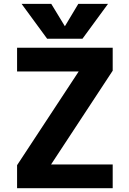

<svg xmlns="http://www.w3.org/2000/svg" viewBox="-20 -982 673 1004"><path d="M69.3 -732.4H569.3V-612.3L247.1 -122.1H569.3V2H69.3V-118.2L391.6 -608.4H69.3ZM319.3 -844.7 389.6 -961.9H544.9L411.1 -779.3H226.6L92.8 -961.9H248Z"/></svg>

Font: Nasu
Style: Bold
Weight: 700
Designer: Ryoko NISHIZUKA (kana &amp; ideographs); Paul D. Hunt (Latin, Greek &amp; Cyrillic); Wenlong ZHANG (bopomofo); Sandoll C
Version: Version 2014.1215